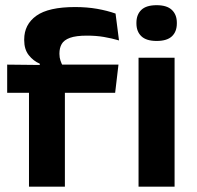

<svg xmlns="http://www.w3.org/2000/svg" viewBox="-20 -702 742 722"><path d="M262.5 -675.5Q307 -675.5 345.2 -668.8Q383.5 -662 414.5 -651L427.5 -550Q400 -558 371 -563Q342 -568 307 -568Q266 -568 243.2 -559.8Q220.5 -551.5 212 -536.5Q203.5 -521.5 203.5 -501V-499Q203.5 -485.5 207.5 -473.8Q211.5 -462 217 -452.5L129.5 -448.5V-462.5Q105 -473 88 -494.8Q71 -516.5 71 -551V-553.5Q71 -610 116.8 -642.8Q162.5 -675.5 262.5 -675.5ZM89 0V-419.5H224V0ZM7 -353V-459L146.5 -457.5L197 -459H425.5L413 -353ZM501 0V-485H636.5V0ZM569 -548Q530 -548 511.5 -565.8Q493 -583.5 493 -614V-616.5Q493 -647 511.5 -664.8Q530 -682.5 569 -682.5Q607.5 -682.5 626.2 -664.8Q645 -647 645 -616.5V-614Q645 -583 626.5 -565.5Q608 -548 569 -548Z"/></svg>

Font: Anek Gujarati SemiExpanded SemiBold
Style: Regular
Weight: 600
Width: 6
Designer: Mrunmayee Ghaisas (Gujarati), Yesha Goshar (Latin)
Foundry: Ek Type
Version: Version 1.003